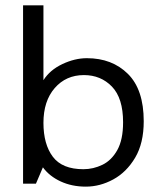

<svg xmlns="http://www.w3.org/2000/svg" viewBox="-20 -685 603 716"><path d="M300 11Q248 11 206 -8.5Q164 -28 140 -61L114 0H66V-665H142V-386Q166 -424 212.5 -446Q259 -468 304 -468Q398 -468 457 -409.5Q516 -351 516 -233Q516 -151 484 -97Q452 -43 402.5 -16Q353 11 300 11ZM291 -54Q328 -54 362 -70.5Q396 -87 417.5 -125.5Q439 -164 439 -229Q439 -319 397.5 -362Q356 -405 293 -405Q226 -405 184 -356.5Q142 -308 142 -227Q142 -147 177 -100.5Q212 -54 291 -54Z"/></svg>

Font: Inconsolata SemiExpanded
Style: Regular
Weight: 400
Width: 6
Monospace: yes
Designer: Raph Levien, Cyreal, Brenton Simpson
Foundry: Raph Levien, Cyreal, Google
Version: Version 3.100; ttfautohint (v1.8.4.7-5d5b)